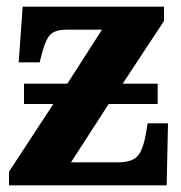

<svg xmlns="http://www.w3.org/2000/svg" viewBox="-20 -556 542 576"><path d="M7 0V-41L140 -244H52V-305H182L286 -467H180Q148 -467 133 -454Q118 -441 107 -400L99 -369H36L48 -536H472V-493L348 -305H453V-244H306L193 -69H334Q373 -69 390.5 -85.5Q408 -102 417 -151L423 -186H484L480 0Z"/></svg>

Font: Noto Serif SemiCondensed ExtraBold
Style: Regular
Weight: 800
Width: 4
Designer: Monotype Design Team
Foundry: Monotype Imaging Inc.
Version: Version 2.015